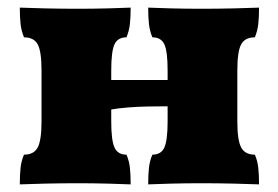

<svg xmlns="http://www.w3.org/2000/svg" viewBox="-20 -481 730 504"><path d="M369 3Q369 -22 371 -40.5Q373 -59 380 -75Q403 -75 411.5 -94Q420 -113 420 -162V-296Q420 -346 411.5 -364.5Q403 -383 380 -383Q373 -400 371 -418Q369 -436 369 -461Q390 -460 429 -459Q468 -458 508 -458Q552 -458 594.5 -459Q637 -460 660 -461Q660 -436 658 -418Q656 -400 649 -383Q623 -383 613 -364.5Q603 -346 603 -296V-162Q603 -113 613 -94Q623 -75 649 -75Q656 -59 658 -40.5Q660 -22 660 3Q637 2 594.5 1Q552 0 508 0Q468 0 429 1Q390 2 369 3ZM32 3Q32 -22 34 -40.5Q36 -59 43 -75Q69 -75 79 -94Q89 -113 89 -162V-296Q89 -346 79 -364.5Q69 -383 43 -383Q36 -400 34 -418Q32 -436 32 -461Q55 -460 98 -459Q141 -458 184 -458Q224 -458 263 -459Q302 -460 323 -461Q323 -436 321 -418Q319 -400 312 -383Q289 -383 280.5 -364.5Q272 -346 272 -296V-162Q272 -113 280.5 -94Q289 -75 312 -75Q319 -59 321 -40.5Q323 -22 323 3Q302 2 263 1Q224 0 184 0Q141 0 98 1Q55 2 32 3ZM268 -193V-271H425V-202Q397 -202 369.5 -201.5Q342 -201 316.5 -199Q291 -197 268 -193Z"/></svg>

Font: Vollkorn Black
Style: Regular
Weight: 900
Designer: Friedrich Althausen
Foundry: Friedrich Althausen
Version: Version 5.000